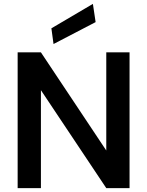

<svg xmlns="http://www.w3.org/2000/svg" viewBox="-20 -970 758 990"><path d="M71 0V-700H191L528 -194V-700H648V0H528L191 -505V0ZM256 -743 245 -824 459 -950 473 -856Z"/></svg>

Font: AWOL-DM SemiBold
Style: Regular
Weight: 600
Designer: Colophon Foundry, Jonny Pinhorn, Mikhail Sharanda
Foundry: Colophon Foundry
Version: Version 1.000;Glyphs 3.2.3 (3260)